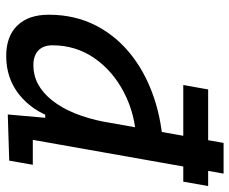

<svg xmlns="http://www.w3.org/2000/svg" viewBox="-84 -688 783 656"><g transform="rotate(90 308.0 -360.5)"><path d="M468.8 -732.4H573.7L454.1 -56.6L425.8 -80.6H543.5L529.3 0L371.6 4.9L386.7 -165.5L392.6 -302.2ZM391.1 -123H334.5L383.3 -150.9Q358.9 -78.1 303.5 -33.9Q248 10.3 171.9 10.3Q104.5 10.3 67.6 -27.8Q30.8 -65.9 30.8 -135.3Q30.8 -224.6 68.1 -296.9Q105.5 -369.1 172.9 -420.7Q240.2 -472.2 330.6 -499.8Q420.9 -527.3 526.9 -527.3H535.6L461.9 -434.6Q370.6 -430.7 296.4 -392.1Q222.2 -353.5 178.7 -290.3Q135.3 -227.1 135.3 -147.5Q135.3 -116.2 153.1 -99.4Q170.9 -82.5 203.6 -82.5Q272 -82.5 323 -146Q374 -209.5 397 -325.7ZM271 -594.7 286.1 -679.7H616.2L601.1 -594.7Z"/></g></svg>

Font: Cascadia Code PL
Style: Italic
Weight: 400
Italic angle: -10°
Monospace: yes
Designer: Aaron Bell
Foundry: Saja Typeworks
Version: Version 2404.023